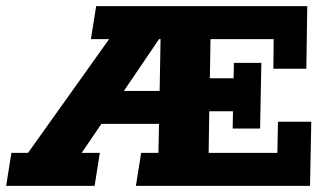

<svg xmlns="http://www.w3.org/2000/svg" viewBox="-54 -603 1073 623"><path d="M-34 0 -17 -107H37L300 -476H241L258 -583H943L940 -380H833L834 -476H629L627 -349H704L705 -399H794L790 -186H701L702 -242H625L623 -107H846L848 -208H956L952 0H387L404 -107H460L462 -201H275L211 -107H270L253 0ZM348 -308H464L467 -476H462Z"/></svg>

Font: Rokkitt SemiBold ExtraBold
Style: Italic
Weight: 800
Italic angle: -9°
Version: Version 3.103